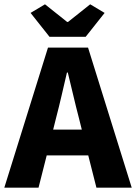

<svg xmlns="http://www.w3.org/2000/svg" viewBox="-28 -872 632 892"><path d="M233 -326C250 -390 267 -467 283 -535H287C304 -467 321 -390 338 -326L352 -270H219ZM-8 0H151L189 -150H382L420 0H584L381 -651H195ZM202 -701H370L458 -812L391 -852L288 -770H284L181 -852L114 -812Z"/></svg>

Font: DAIFUKU Sans
Style: Bold
Weight: 700
Designer: Original font ‘Source Han Sans JP’ : Paul D. Hunt
Foundry: Daifuku
Version: Version 1.000